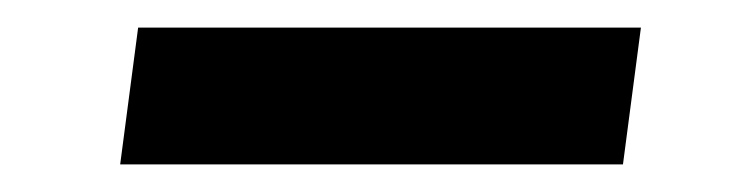

<svg xmlns="http://www.w3.org/2000/svg" viewBox="-20 -364 541 139"><path d="M67 -245 80 -344H444L431 -245Z"/></svg>

Font: Inclusive Sans Medium
Style: Italic
Weight: 500
Italic angle: -7°
Designer: Olivia King
Foundry: Olivia King
Version: Version 2.004